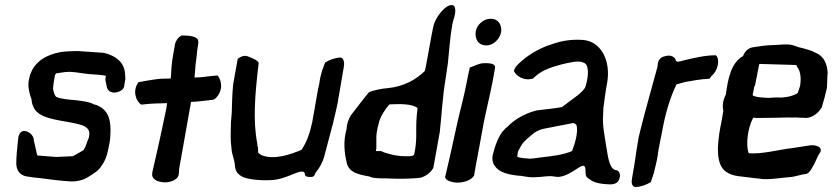

<svg xmlns="http://www.w3.org/2000/svg" viewBox="-20 -728 3374 778"><path d="M53 -160C49 -124 46 -93 46 -63V-62C48 -36 61 -18 88 -13H89C99 -12 125 -7 136 -7C182 -1 225 5 265 7C294 8 318 2 341 -13C360 -26 380 -35 394 -60C404 -73 413 -96 417 -116C420 -132 426 -153 427 -175C431 -237 423 -281 372 -302C366 -304 358 -305 354 -308V-309C333 -316 313 -319 287 -322C263 -324 223 -327 207 -336C201 -343 197 -355 195 -369C196 -386 201 -422 205 -428L207 -429V-430C207 -430 208 -430 208 -431C217 -432 230 -434 244 -436C250 -436 257 -437 262 -437C293 -436 317 -429 351 -427C367 -426 390 -425 409 -421L408 -415C408 -413 407 -410 407 -405V-404L414 -370H415C418 -360 430 -352 445 -353C461 -354 480 -363 483 -377C483 -379 484 -381 484 -386L488 -407C488 -417 487 -426 486 -436C480 -480 444 -504 400 -514L297 -521H289C269 -521 248 -520 225 -517H224C220 -515 213 -514 207 -513C193 -509 179 -504 165 -497C142 -485 109 -460 99 -413C91 -384 97 -362 102 -342L108 -325C108 -314 112 -299 120 -286C124 -279 131 -273 139 -267C182 -238 263 -238 314 -220C328 -214 343 -206 342 -184L340 -170C340 -169 338 -165 336 -161C328 -141 330 -140 319 -120C305 -111 291 -104 275 -95L207 -92L131 -98L117 -159C120 -189 56 -227 53 -160Z M540 -393C516 -360 531 -316 553 -304L572 -306C598 -309 627 -309 657 -310L654 -289C624 -144 611 -90 597 -29V-26C593 -7 610 5 631 9C654 14 681 9 698 -7V-8C707 -16 705 -39 706 -45C718 -113 729 -171 750 -292L754 -315C781 -316 810 -320 837 -323C840 -323 846 -324 851 -327C887 -360 878 -403 862 -422H860C860 -422 838 -420 837 -420H836C811 -417 792 -414 768 -414C771 -437 771 -458 774 -479C777 -495 778 -519 781 -537L782 -542C783 -549 786 -559 781 -569C775 -578 754 -585 716 -584H715L714 -583C702 -577 692 -563 689 -548L681 -503C675 -469 674 -442 672 -410C662 -409 649 -410 634 -409C615 -408 586 -403 563 -399L549 -396H542ZM849 -327 851 -329Z M925 -388C921 -352 920 -305 919 -270C918 -254 917 -242 916 -235V-234C915 -196 913 -162 918 -127C919 -102 932 -77 932 -55V-54C937 -5 992 -1 1038 2C1050 2 1062 3 1075 2C1143 1 1204 -51 1215 -26C1214 -10 1228 -11 1242 -11C1249 -11 1255 -15 1257 -25C1261 -30 1261 -31 1261 -31C1274 -47 1287 -69 1293 -91C1305 -136 1317 -182 1329 -227L1334 -248L1344 -291L1348 -310C1351 -323 1350 -329 1353 -339L1373 -456C1376 -471 1375 -489 1362 -495H1360C1338 -494 1316 -486 1300 -476L1298 -475L1297 -473C1295 -467 1289 -454 1287 -446L1286 -445C1285 -439 1278 -418 1276 -404C1274 -390 1272 -378 1269 -368L1245 -232C1235 -186 1223 -153 1202 -121C1157 -102 1092 -79 1040 -99C1036 -102 1029 -105 1026 -110C1026 -118 1026 -129 1024 -136H1023C1022 -137 1023 -140 1023 -142V-144C1004 -238 1013 -344 1028 -471V-473V-474C1021 -487 995 -495 983 -500C970 -505 953 -498 944 -490L943 -488Z M1384 -204C1370 -154 1376 -108 1384 -73C1391 -29 1432 -21 1476 -13C1496 -2 1541 -7 1575 -4C1610 -3 1644 -4 1678 -7H1679C1703 -11 1725 -28 1736 -48L1762 -193C1770 -264 1773 -336 1786 -411L1795 -473L1802 -546C1804 -572 1808 -601 1813 -630C1817 -650 1828 -673 1824 -694C1822 -713 1803 -709 1789 -700C1766 -683 1741 -649 1735 -617C1723 -559 1714 -499 1702 -441C1667 -406 1616 -377 1552 -371C1525 -369 1498 -363 1476 -355C1469 -349 1403 -262 1402 -261C1392 -245 1386 -228 1384 -204ZM1516 -233V-234C1522 -257 1543 -289 1558 -305C1602 -307 1650 -308 1672 -290C1661 -206 1672 -181 1662 -122L1658 -101C1651 -94 1642 -95 1624 -95C1605 -95 1589 -97 1574 -100C1559 -104 1536 -109 1524 -116H1503C1504 -119 1504 -124 1505 -128V-162C1504 -179 1507 -202 1516 -233Z M1784 -13C1781 2 1808 11 1832 12C1858 12 1887 4 1900 -15L1901 -16V-17C1912 -82 1927 -155 1940 -230C1951 -285 1964 -337 1975 -392L1986 -453C1988 -467 1974 -473 1941 -472C1921 -472 1902 -460 1883 -454V-451C1879 -432 1874 -413 1871 -394C1859 -330 1841 -269 1830 -216C1812 -132 1797 -67 1785 -16ZM1908 -602C1903 -571 1917 -544 1951 -544C1979 -544 2003 -568 2010 -595L2011 -602C2013 -624 2002 -652 1968 -652C1939 -652 1913 -628 1908 -602Z M1976 -98C1974 -84 1975 -70 1984 -57C2003 -28 2039 -21 2081 -16H2082C2101 -16 2114 -8 2150 -10C2174 -10 2202 -17 2224 -13C2231 -12 2237 -11 2243 -11C2299 -16 2343 -77 2351 -49C2355 -37 2348 -14 2363 -6C2379 7 2396 15 2432 18C2435 18 2442 19 2448 19C2465 20 2485 16 2490 -5C2495 -20 2491 -32 2480 -38L2472 -39C2446 -50 2443 -101 2436 -138C2431 -174 2420 -220 2424 -264L2425 -290C2427 -311 2433 -348 2436 -369L2440 -391C2453 -465 2429 -528 2383 -554C2364 -564 2350 -567 2321 -567C2275 -567 2243 -559 2199 -543C2161 -529 2115 -503 2082 -470C2076 -465 2065 -453 2063 -442V-440V-439C2074 -417 2103 -404 2126 -407L2138 -409L2140 -410C2145 -414 2148 -418 2152 -421C2176 -441 2203 -453 2255 -467C2286 -474 2322 -484 2343 -475L2344 -474C2367 -469 2366 -425 2354 -382C2348 -355 2301 -329 2257 -294C2224 -288 2190 -285 2157 -281C2117 -272 2076 -251 2046 -224C2039 -216 2032 -211 2025 -205V-204C2001 -182 1986 -138 1976 -98ZM2076 -94 2078 -109C2079 -116 2085 -126 2092 -138C2104 -158 2115 -164 2134 -181C2148 -194 2164 -202 2182 -206C2222 -214 2263 -222 2300 -229C2305 -230 2312 -227 2316 -221C2324 -195 2310 -146 2298 -116C2262 -100 2214 -95 2170 -90C2151 -87 2137 -85 2127 -85C2109 -87 2081 -87 2076 -94Z M2559 -118C2556 -93 2552 -71 2549 -52L2541 -5C2538 10 2539 27 2554 30H2555C2577 29 2599 21 2615 11L2617 10L2618 7C2621 -2 2627 -18 2630 -29C2631 -36 2637 -57 2639 -67C2644 -87 2646 -104 2648 -119C2653 -144 2656 -163 2662 -190C2675 -264 2693 -327 2721 -386C2722 -386 2757 -396 2757 -396C2785 -401 2818 -407 2852 -409H2855L2863 -420C2889 -440 2898 -487 2882 -503L2881 -504H2879C2836 -504 2793 -493 2757 -485C2729 -477 2719 -474 2717 -488V-489C2705 -503 2694 -506 2670 -499H2669C2658 -495 2649 -487 2646 -473L2644 -457C2621 -371 2596 -286 2574 -197L2568 -172Z M2921 -344C2910 -324 2906 -301 2911 -279C2907 -257 2904 -234 2899 -213C2886 -141 2879 -62 2922 -32C2951 -11 2987 -14 3031 -7C3034 -7 3058 -4 3058 -4C3089 2 3140 -7 3176 -10C3202 -11 3223 -21 3246 -23C3259 -25 3271 -47 3282 -69C3290 -86 3298 -105 3302 -108C3318 -133 3283 -144 3256 -138C3239 -135 3218 -132 3191 -128C3131 -121 3070 -103 3015 -107L3013 -109C3002 -141 3009 -208 3032 -251C3036 -251 3042 -250 3049 -250C3077 -250 3146 -251 3174 -252C3185 -252 3196 -251 3208 -252C3214 -251 3222 -251 3228 -251C3232 -251 3237 -251 3245 -250H3246C3274 -251 3299 -273 3311 -295V-297C3319 -323 3325 -346 3331 -373V-374C3332 -393 3332 -411 3333 -428L3334 -429C3332 -470 3319 -501 3283 -515C3258 -529 3212 -537 3212 -538C3200 -543 3184 -549 3164 -548C3145 -548 3121 -545 3106 -545C3081 -545 3059 -540 3035 -537C3015 -536 2998 -521 2991 -501C2942 -473 2930 -410 2921 -344ZM3030 -346C3031 -352 3035 -365 3036 -376C3036 -376 3035 -377 3039 -380L3055 -461L3057 -469L3195 -465C3208 -465 3210 -463 3209 -459V-458C3221 -444 3227 -422 3223 -387L3222 -380C3220 -375 3218 -367 3213 -352C3198 -339 3158 -331 3133 -333C3114 -334 3101 -330 3082 -332C3064 -333 3046 -334 3032 -340C3031 -341 3030 -343 3030 -346Z"/></svg>

Font: Vapor
Style: SbdObl
Weight: 600
Foundry: Cannot Into Space Fonts
Version: Version 0.179